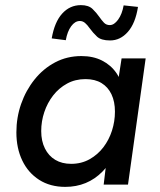

<svg xmlns="http://www.w3.org/2000/svg" viewBox="-20 -721 624 750"><path d="M235 9Q176 9 133 -18.5Q90 -46 67 -94Q44 -142 44 -204Q44 -262 62.5 -315Q81 -368 115 -410.5Q149 -453 195.5 -477.5Q242 -502 298 -502Q344 -502 378.5 -484.5Q413 -467 434.5 -436Q456 -405 459 -362L433 -351L455 -493H549L480 0H385L402 -142L429 -130Q410 -81 380.5 -51Q351 -21 314.5 -6Q278 9 235 9ZM258 -81Q298 -81 330 -99Q362 -117 384 -146Q406 -175 417.5 -211Q429 -247 429 -285Q429 -324 415.5 -352.5Q402 -381 376.5 -396.5Q351 -412 314 -412Q274 -412 242 -394.5Q210 -377 187.5 -348Q165 -319 153 -283Q141 -247 141 -209Q141 -170 155.5 -141Q170 -112 196 -96.5Q222 -81 258 -81ZM410 -563Q375 -563 359 -578Q343 -593 330 -611Q321 -624 312 -631.5Q303 -639 292 -639Q273 -639 258 -618.5Q243 -598 237 -564L182 -571Q193 -635 223 -668Q253 -701 296 -701Q326 -701 341.5 -686Q357 -671 368 -655Q377 -642 386 -632.5Q395 -623 409 -623Q426 -623 441.5 -644.5Q457 -666 463 -700L519 -694Q509 -630 479.5 -596.5Q450 -563 410 -563Z"/></svg>

Font: Hanken Grotesk Medium
Style: Italic
Weight: 500
Italic angle: -8°
Designer: Alfredo Marco Pradil
Foundry: Hanken Design Co.
Version: Version 3.013